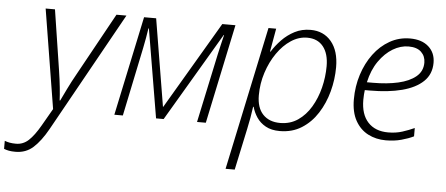

<svg xmlns="http://www.w3.org/2000/svg" viewBox="-157 -660 2371 1021"><g transform="rotate(5 1028.0 -149.5)"><path d="M-44.9 242.2Q-65.9 242.2 -80.1 239.5Q-94.2 236.8 -106.4 231.9V189Q-94.2 193.8 -79.6 196.5Q-64.9 199.2 -45.9 199.2Q-7.8 199.2 21.2 172.4Q50.3 145.5 82 90.3L134.8 -1.5L48.8 -530.8H98.6L148.4 -209Q155.8 -161.6 160.2 -118.9Q164.6 -76.2 165.5 -50.3H168.5Q179.2 -72.8 199.5 -114.5Q219.7 -156.2 242.2 -195.8L426.8 -530.8H480L125.5 106Q88.9 171.4 49.8 206.8Q10.7 242.2 -44.9 242.2Z M461.9 0 574.2 -530.3H638.7L715.8 -64.5H717.3L991.7 -530.3H1062L950.2 0H903.3L981.9 -368.7Q988.3 -396 993.9 -421.4Q999.5 -446.8 1006.3 -473.1H1004.4L725.1 0H684.6L605 -473.1H602.5Q598.6 -448.7 594.2 -422.1Q589.8 -395.5 583.5 -366.2L507.3 0Z M1076.2 234.9 1238.3 -530.8H1279.3L1257.3 -406.7H1260.3Q1280.8 -439.9 1310.3 -470.5Q1339.8 -501 1377.9 -520.8Q1416 -540.5 1462.4 -540.5Q1532.2 -540.5 1573.5 -491Q1614.7 -441.4 1614.7 -354.5Q1614.7 -289.1 1597.4 -224.4Q1580.1 -159.7 1546.1 -106.7Q1512.2 -53.7 1461.9 -22Q1411.6 9.8 1345.2 9.8Q1300.3 9.8 1270 -7.1Q1239.7 -23.9 1221.9 -50.5Q1204.1 -77.1 1196.3 -106.4H1193.4Q1189.9 -79.1 1184.1 -46.4Q1178.2 -13.7 1172.4 12.7L1125 234.9ZM1343.8 -33.2Q1397.5 -33.2 1438.5 -61.3Q1479.5 -89.4 1507.3 -136.2Q1535.2 -183.1 1549.6 -240.2Q1564 -297.4 1564 -355.5Q1564 -422.4 1533.9 -460Q1503.9 -497.6 1448.2 -497.6Q1403.3 -497.6 1362.1 -470.5Q1320.8 -443.4 1288.6 -396.7Q1256.3 -350.1 1237.3 -291.5Q1218.3 -232.9 1218.3 -170.4Q1218.3 -103.5 1251.7 -68.4Q1285.2 -33.2 1343.8 -33.2Z M1911.6 9.8Q1858.9 9.8 1816.4 -12.2Q1773.9 -34.2 1748.8 -79.1Q1723.6 -124 1723.6 -192.9Q1723.6 -262.2 1743.7 -325Q1763.7 -387.7 1799.8 -436.3Q1835.9 -484.9 1885.3 -512.9Q1934.6 -541 1993.7 -541Q2056.6 -541 2092.8 -508.5Q2128.9 -476.1 2128.9 -422.9Q2128.9 -362.3 2088.6 -323.5Q2048.3 -284.7 1975.6 -265.6Q1902.8 -246.6 1804.7 -246.6H1777.3Q1775.9 -236.8 1774.9 -222.4Q1773.9 -208 1773.9 -194.3Q1773.9 -116.7 1812.5 -75Q1851.1 -33.2 1920.4 -33.2Q1961.4 -33.2 1995.6 -44.2Q2029.8 -55.2 2059.6 -68.8V-24.4Q2031.7 -10.7 1994.1 -0.5Q1956.5 9.8 1911.6 9.8ZM1784.7 -289.1H1817.4Q1892.1 -289.1 1951.4 -302.5Q2010.7 -315.9 2045.4 -344.7Q2080.1 -373.5 2080.1 -419.4Q2080.1 -453.6 2057.1 -475.8Q2034.2 -498 1989.3 -498Q1946.8 -498 1905.5 -473.4Q1864.3 -448.7 1831.8 -402.1Q1799.3 -355.5 1784.7 -289.1Z"/></g></svg>

Font: Open Sans Light
Style: Italic
Weight: 300
Italic angle: -12°
Designer: Monotype Design Team
Foundry: Monotype Imaging Inc.
Version: Version 3.003; ttfautohint (v1.8.4)